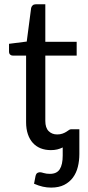

<svg xmlns="http://www.w3.org/2000/svg" viewBox="-20 -691 408 894"><path d="M272 -4.5Q260 1.5 246.5 4.8Q233 8 217 8Q190.5 8 169.2 -0.5Q148 -9 133 -25.5Q118 -42 109.8 -66.2Q101.5 -90.5 101.5 -122V-432H40.5Q32.5 -432 27.2 -436.8Q22 -441.5 22 -451.5V-487L104.5 -497.5L125 -654Q127 -661.5 132.2 -666.2Q137.5 -671 146 -671H191V-496.5H337V-432H191V-128Q191 -96 206.5 -80.5Q222 -65 246 -65Q260.5 -65 270.8 -68.8Q281 -72.5 288.2 -77Q295.5 -81.5 300.5 -85.2Q305.5 -89 310 -89H349.5V26.5Q349.5 57.5 342.5 85.8Q335.5 114 319.8 135.5Q304 157 279 169.8Q254 182.5 218 182.5Q198 182.5 179.2 178.2Q160.5 174 138.5 164.5L145.5 128.5Q148.5 117 154.5 114Q160.5 111 166 111Q172 111 184 114.8Q196 118.5 212.5 118.5Q244.5 118.5 258.2 97Q272 75.5 272 33Z"/></svg>

Font: Lato 2
Style: Regular
Weight: 400
Designer: Lukasz Dziedzic with Adam Twardoch and Botio Nikoltchev
Foundry: tyPoland Lukasz Dziedzic
Version: Version 2.015; 2015-08-06; http://www.latofonts.com/